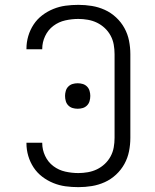

<svg xmlns="http://www.w3.org/2000/svg" viewBox="-20 -763 640 791"><path d="M303 8Q276 8 250 4.5Q224 1 199.5 -9Q175 -19 154 -35Q133 -51 118.5 -73Q104 -95 96.5 -120.5Q89 -146 89 -172Q89 -173 89 -173.5Q89 -174 89 -175H154Q154 -175 154 -174.5Q154 -174 154 -173Q154 -146 166 -120.5Q178 -95 200 -78.5Q222 -62 249 -56Q276 -50 303 -50Q322 -50 342 -53.5Q362 -57 379.5 -65.5Q397 -74 411.5 -87.5Q426 -101 435.5 -118.5Q445 -136 448.5 -155.5Q452 -175 452 -195V-540Q452 -560 448.5 -579.5Q445 -599 435.5 -616.5Q426 -634 411.5 -647.5Q397 -661 379.5 -669.5Q362 -678 342 -681.5Q322 -685 303 -685Q276 -685 249 -679Q222 -673 200 -656.5Q178 -640 166 -614.5Q154 -589 154 -562Q154 -561 154 -560.5Q154 -560 154 -560H89Q89 -561 89 -561.5Q89 -562 89 -563Q89 -589 96.5 -614.5Q104 -640 118.5 -662Q133 -684 154 -700Q175 -716 199.5 -726Q224 -736 250 -739.5Q276 -743 303 -743Q331 -743 358.5 -738.5Q386 -734 411.5 -722.5Q437 -711 458 -691.5Q479 -672 492.5 -647.5Q506 -623 511.5 -595.5Q517 -568 517 -540V-195Q517 -167 511.5 -139.5Q506 -112 492.5 -87.5Q479 -63 458 -43.5Q437 -24 411.5 -12.5Q386 -1 358.5 3.5Q331 8 303 8ZM300 -315Q289 -315 279 -318Q269 -321 261.5 -328.5Q254 -336 251 -346.5Q248 -357 248 -368Q248 -378 251 -388.5Q254 -399 261.5 -406.5Q269 -414 279 -417Q289 -420 300 -420Q311 -420 321 -417Q331 -414 338.5 -406.5Q346 -399 349 -388.5Q352 -378 352 -368Q352 -357 349 -346.5Q346 -336 338.5 -328.5Q331 -321 321 -318Q311 -315 300 -315Z"/></svg>

Font: Iosevka Curly Light Extended
Style: Regular
Weight: 300
Width: 7
Monospace: yes
Designer: Belleve Invis
Foundry: Belleve Invis
Version: Version 11.1.0; ttfautohint (v1.8.3)